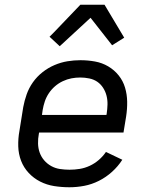

<svg xmlns="http://www.w3.org/2000/svg" viewBox="-20 -782 640 810"><path d="M273 8Q240 8 208.5 3Q177 -2 149.5 -16Q122 -30 101 -52.5Q80 -75 69 -103.5Q58 -132 57 -164.5Q56 -197 62 -230L78 -330Q83 -357 92.5 -384Q102 -411 119 -435Q136 -459 159.5 -477.5Q183 -496 210 -507.5Q237 -519 264.5 -523.5Q292 -528 319 -528Q351 -528 381 -522.5Q411 -517 436.5 -502Q462 -487 480.5 -464Q499 -441 507.5 -412.5Q516 -384 516.5 -353Q517 -322 512 -290L501 -223H145L144 -218Q140 -197 140.5 -176.5Q141 -156 147.5 -138Q154 -120 166.5 -105.5Q179 -91 196 -81.5Q213 -72 233 -69Q253 -66 273 -66Q295 -66 316.5 -69.5Q338 -73 358.5 -82.5Q379 -92 396.5 -107Q414 -122 427 -141L496 -108Q478 -80 452.5 -57Q427 -34 397 -19Q367 -4 335.5 2Q304 8 273 8ZM157 -297H429L430 -302Q433 -322 433.5 -341Q434 -360 429.5 -378Q425 -396 415 -411.5Q405 -427 390.5 -437Q376 -447 357 -451Q338 -455 319 -455Q300 -455 281.5 -451.5Q263 -448 245 -439.5Q227 -431 212 -418Q197 -405 186 -388.5Q175 -372 169 -354Q163 -336 160 -318ZM232 -587 189 -627 208 -646 319 -762H421L504 -623L453 -591L362 -707Z"/></svg>

Font: Iosevka Aile
Style: Italic
Weight: 400
Italic angle: -9°
Designer: Belleve Invis
Foundry: Belleve Invis
Version: Version 28.0.1; ttfautohint (v1.8.4)